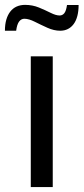

<svg xmlns="http://www.w3.org/2000/svg" viewBox="-35 -756 338 776"><path d="M89.4 0V-528.3H178.2V0ZM-15.1 -631.8Q-15.1 -657.2 -9.5 -676.5Q-3.9 -695.8 6.6 -709.2Q17.1 -722.7 32.2 -729.5Q47.4 -736.3 66.4 -736.3Q96.2 -736.3 122.3 -725.6Q148.4 -714.8 169.7 -704.1Q190.9 -693.4 206.1 -693.4Q217.3 -693.4 224.9 -702.6Q232.4 -711.9 235.8 -735.8H282.7Q282.7 -710.9 277.6 -691.4Q272.5 -671.9 262.7 -658.7Q252.9 -645.5 239.3 -638.7Q225.6 -631.8 208.5 -631.8Q183.1 -631.8 156.5 -643.8Q129.9 -655.8 105.7 -668Q81.5 -680.2 63.5 -680.2Q50.8 -680.2 42.2 -668.9Q33.7 -657.7 30.3 -631.8Z"/></svg>

Font: Comme
Style: Regular
Weight: 400
Designer: Vernon Adams
Foundry: Vernon Adams
Version: Version 1.000;gftools[0.9.27]